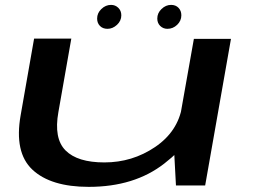

<svg xmlns="http://www.w3.org/2000/svg" viewBox="-20 -740 1009 766"><path d="M682 0H798.5L901.5 -585H753.5L674.5 -139.5ZM264.5 -586H116L62.5 -281Q36 -132 109.2 -63.2Q182.5 5.5 334 5.5Q516.5 5.5 635.8 -87.8Q755 -181 769 -262.5L706.5 -315.5Q689.5 -215 598.8 -153.5Q508 -92 396.5 -92Q289 -92 241.5 -139.8Q194 -187.5 213 -293ZM409 -625Q429.5 -625 446.8 -641Q464 -657 464 -679Q464 -697 452 -708.8Q440 -720.5 423 -720.5Q401.5 -720.5 384.5 -704.2Q367.5 -688 367.5 -666Q367.5 -648 378.8 -636.5Q390 -625 409 -625ZM648 -625Q670 -625 686.8 -641Q703.5 -657 703.5 -679Q703.5 -697 692.2 -708.8Q681 -720.5 662.5 -720.5Q641.5 -720.5 624.5 -704.2Q607.5 -688 607.5 -666Q607.5 -648 619.2 -636.5Q631 -625 648 -625Z"/></svg>

Font: Anybody ExtraExpanded Medium
Style: Italic
Weight: 500
Width: 8
Italic angle: -10°
Version: Version 1.113;gftools[0.9.25]